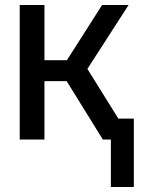

<svg xmlns="http://www.w3.org/2000/svg" viewBox="-20 -559 570 769"><path d="M59 0H158V-234H247L392 0H424V190H516V-84H454L330 -283L495 -539H389L248 -318H158V-539H59Z"/></svg>

Font: Noto Sans Mono Condensed Medium
Style: Regular
Weight: 500
Width: 3
Designer: Monotype Design Team
Foundry: Monotype Imaging Inc.
Version: Version 2.014